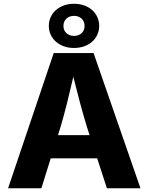

<svg xmlns="http://www.w3.org/2000/svg" viewBox="-20 -1013 799 1033"><path d="M23.4 0H202.6L252.9 -161.1H502.9L555.2 0H735.8L483.4 -727.5H269ZM378.4 -754.9C459 -754.9 513.7 -806.6 513.7 -873.5C513.7 -940.9 459 -992.7 378.4 -992.7C297.9 -992.7 242.7 -940.9 242.7 -873.5C242.7 -806.6 297.9 -754.9 378.4 -754.9ZM378.4 -819.8C344.7 -819.8 321.3 -841.8 321.3 -873.5C321.3 -905.3 344.2 -927.7 378.4 -927.7C412.1 -927.7 435.1 -905.3 435.1 -873.5C435.1 -841.8 412.1 -819.8 378.4 -819.8ZM292 -286.1 306.6 -333C330.1 -411.1 351.6 -501 374.5 -599.6C398.9 -501.5 422.4 -412.6 446.8 -333L461.9 -286.1Z"/></svg>

Font: Raveo
Style: Bold
Weight: 700
Designer: Jakub Foglar, Rasmus Andersson (Inter)
Foundry: Jakubfoglar.com
Version: Version 1.100;Glyphs 3.2.3 (3260)